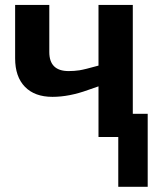

<svg xmlns="http://www.w3.org/2000/svg" viewBox="-20 -548 640 768"><path d="M177.2 -528.3V-339.8Q177.2 -263.7 254.4 -263.7Q276.9 -263.7 297.6 -266.8Q318.4 -270 374 -285.6V-528.3H511.2V-92.8H570.8V199.2H453.1V0H374V-202.6L332 -188Q256.8 -160.6 189.9 -160.6Q118.7 -160.6 79.6 -200.9Q40.5 -241.2 40.5 -314.5V-528.3Z"/></svg>

Font: Liberation Mono
Style: Bold
Weight: 700
Monospace: yes
Designer: Steve Matteson
Foundry: Ascender Corporation
Version: Version 2.1.5